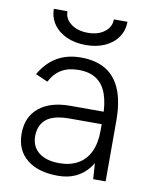

<svg xmlns="http://www.w3.org/2000/svg" viewBox="-81 -761 663 835"><g transform="rotate(10 250.5 -344.0)"><path d="M386 0 381 -75V-268Q381 -332 366.5 -373.5Q352 -415 321.5 -436Q291 -457 242 -457Q197 -457 166.5 -439Q136 -421 116 -383L62 -407Q83 -443 109.5 -466Q136 -489 169 -500.5Q202 -512 242 -512Q309 -512 353 -485Q397 -458 419 -404Q441 -350 441 -268V0ZM232 12Q144 12 94.5 -28.5Q45 -69 45 -141Q45 -215 94.5 -256Q144 -297 232 -297H382V-242H240Q168 -242 136.5 -215.5Q105 -189 105 -141Q105 -95 137.5 -69Q170 -43 228 -43Q276 -43 310.5 -62.5Q345 -82 363 -120Q381 -158 381 -214H416Q416 -112 367.5 -50Q319 12 232 12ZM252 -569Q205 -569 168 -585.5Q131 -602 110 -632Q89 -662 89 -700H149Q149 -666 178 -644.5Q207 -623 252 -623Q297 -623 325.5 -644.5Q354 -666 354 -700H414Q414 -662 393.5 -632Q373 -602 336.5 -585.5Q300 -569 252 -569Z"/></g></svg>

Font: Figtree Light
Style: Regular
Weight: 300
Designer: Erik Kennedy
Foundry: Erik Kennedy
Version: Version 2.001;gftools[0.9.30]